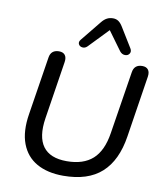

<svg xmlns="http://www.w3.org/2000/svg" viewBox="-98 -993 927 1082"><g transform="rotate(10 365.5 -451.5)"><path d="M88 -299.9 140.3 -631.8Q143.6 -654.7 157.1 -666Q170.6 -677.3 193.2 -677.3Q216.9 -677.3 227.7 -663.2Q238.5 -649.2 234.6 -623.4L182.9 -292Q166.4 -184.6 206.5 -129.8Q246.7 -75 342.5 -75Q437.1 -75 490.8 -123Q544.4 -171.1 560.3 -274.4L616.9 -631.8Q623.7 -677.3 669.7 -677.3Q692.9 -677.3 703.7 -663.2Q714.4 -649.2 710.5 -623.4L655.8 -272.3Q634.2 -131.6 556.2 -61.2Q478.3 9.3 336.9 9.3Q247 9.3 185.4 -25.5Q123.9 -60.3 97.8 -129.4Q71.7 -198.5 88 -299.9ZM302 -762.9 396.6 -879.4Q410.6 -897 426 -905.1Q441.4 -913.3 460.9 -913.3Q479 -913.3 492.1 -904.2Q505.2 -895.1 517 -875.6L585.7 -763.8Q596 -747.3 587.6 -734Q579.2 -720.7 561.8 -721.1Q544.5 -721.5 531.9 -737.4L453.8 -844.5L346.7 -733.1Q334 -720.1 318.5 -721.9Q302.9 -723.6 296.6 -736Q290.2 -748.3 302 -762.9Z"/></g></svg>

Font: SN Pro Thin
Style: Italic
Weight: 200
Italic angle: -9°
Designer: Tobias Whetton
Foundry: Supernotes
Version: Version 1.003;Glyphs 3.3 (3324)